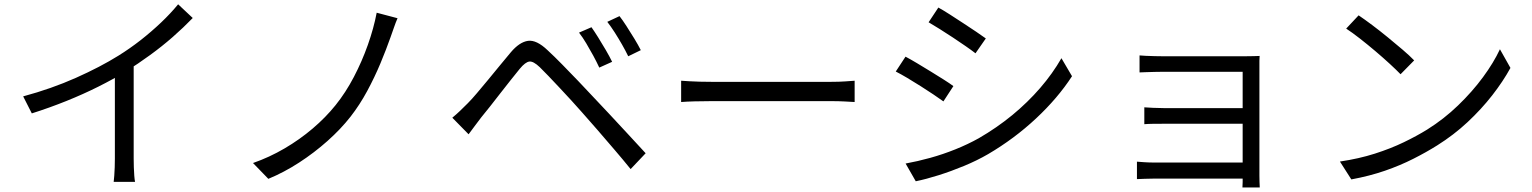

<svg xmlns="http://www.w3.org/2000/svg" viewBox="-20 -803 7020 880"><path d="M86.2 -361.3Q215.9 -396.3 327.9 -446.2Q439.8 -496.1 522.6 -547.7Q575.4 -580.5 624.9 -619.2Q674.3 -658 718.3 -699.8Q762.3 -741.6 796.4 -783.3L863.4 -720.5Q820.6 -676.3 771.7 -633.4Q722.7 -590.5 668.2 -550.9Q613.7 -511.2 555.3 -474.4Q500.4 -440.8 431.2 -406.1Q362 -371.4 284.2 -340.1Q206.3 -308.8 125.8 -283.3ZM506.5 -506.3 592.7 -532.1V-75.9Q592.7 -57.4 593.4 -36.2Q594.1 -15 595.5 2.9Q596.9 20.9 599 30.7H501Q502.4 20.9 503.7 2.9Q505.1 -15 505.8 -36.2Q506.5 -57.4 506.5 -75.9Z M1802 -719.5Q1793.3 -699.5 1785 -675.1Q1776.6 -650.8 1769.7 -631.7Q1750.7 -577.6 1724 -513.4Q1697.2 -449.3 1663.1 -386Q1629 -322.7 1586.6 -268.2Q1541.9 -211.1 1481 -156.9Q1420.1 -102.7 1350.9 -57.8Q1281.7 -12.9 1209.9 16.7L1139.6 -55.8Q1214.7 -82 1284.1 -122.6Q1353.5 -163.2 1413.2 -214Q1472.9 -264.8 1518.1 -321.1Q1564.7 -379.1 1601.9 -450.3Q1639.1 -521.4 1666 -597.4Q1692.9 -673.3 1706.5 -744.7Z M2690.9 -678.2Q2703.5 -660.5 2721.3 -632.1Q2739.1 -603.7 2756.5 -573.8Q2773.9 -543.9 2785.6 -519.7L2726.7 -493.2Q2714.4 -519.6 2699.1 -548Q2683.7 -576.3 2667.3 -603.8Q2650.9 -631.4 2633.9 -653.5ZM2819.4 -729.1Q2833 -711.8 2851 -683.9Q2869 -656 2887.2 -626.2Q2905.4 -596.3 2917 -573.1L2859.4 -545.1Q2846.6 -571.5 2830.6 -599.5Q2814.6 -627.4 2797.5 -654.3Q2780.3 -681.1 2763.4 -702.9ZM2053.1 -263.5Q2072.8 -279.8 2088.5 -294.9Q2104.2 -310.1 2123.8 -329.6Q2142 -347.8 2165.7 -375.8Q2189.5 -403.7 2216.6 -436.6Q2243.7 -469.5 2270.8 -502.6Q2298 -535.7 2321.3 -563.4Q2361 -610.3 2400 -615.8Q2439 -621.3 2490 -572.6Q2520.5 -544.5 2557 -507.2Q2593.6 -469.8 2629.8 -432.1Q2666 -394.4 2694.8 -363.2Q2728.8 -327.8 2770.9 -282.4Q2813 -237 2857.1 -189.6Q2901.2 -142.2 2939.2 -100.6L2870.4 -28Q2835.4 -71.4 2795.5 -117.8Q2755.7 -164.3 2717.3 -208.7Q2679 -253.1 2646.7 -289.1Q2625.3 -313.7 2598.4 -342.9Q2571.5 -372.1 2544.3 -401.2Q2517.2 -430.3 2493.5 -454.9Q2469.7 -479.6 2454 -495Q2424.7 -523.1 2406.3 -520.9Q2387.9 -518.7 2362.2 -487.6Q2344.3 -465.7 2321 -436.3Q2297.7 -406.9 2272.9 -375.1Q2248.1 -343.2 2225.3 -314.1Q2202.4 -285.1 2185.3 -264.5Q2170.4 -245.2 2154.8 -224Q2139.3 -202.8 2127.7 -187.5Z M3101.9 -433Q3117 -432 3139 -430.6Q3161.1 -429.3 3187.4 -428.6Q3213.7 -427.9 3241.3 -427.9Q3257.1 -427.9 3290.7 -427.9Q3324.3 -427.9 3369.1 -427.9Q3414 -427.9 3464.6 -427.9Q3515.2 -427.9 3565.8 -427.9Q3616.4 -427.9 3661.5 -427.9Q3706.6 -427.9 3739.9 -427.9Q3773.3 -427.9 3789.4 -427.9Q3827 -427.9 3853.8 -429.9Q3880.6 -432 3897.1 -433V-335.4Q3881.8 -336.4 3852.6 -337.9Q3823.4 -339.5 3790 -339.5Q3773.9 -339.5 3740 -339.5Q3706.2 -339.5 3661.4 -339.5Q3616.6 -339.5 3566 -339.5Q3515.4 -339.5 3464.8 -339.5Q3414.2 -339.5 3369.4 -339.5Q3324.5 -339.5 3290.9 -339.5Q3257.3 -339.5 3241.3 -339.5Q3200.1 -339.5 3162.8 -338.4Q3125.5 -337.4 3101.9 -335.4Z M4280.8 -768.4Q4303.1 -756.2 4333.1 -736.9Q4363.1 -717.6 4395 -696.7Q4426.9 -675.8 4454.5 -657.3Q4482.2 -638.8 4498.3 -626.8L4451 -558.7Q4433.3 -572.5 4405.9 -591.5Q4378.6 -610.5 4347.7 -630.9Q4316.8 -651.3 4287.3 -669.8Q4257.8 -688.3 4236.1 -700.9ZM4130.7 -53.5Q4185.9 -63.5 4244 -79.6Q4302.1 -95.7 4359 -118.6Q4415.9 -141.4 4466.4 -169.6Q4549.3 -217.6 4620.1 -275.8Q4690.8 -334.1 4747.7 -400Q4804.7 -466 4844.9 -536.2L4893.4 -453.7Q4828.1 -353.2 4728.4 -260Q4628.6 -166.8 4508.5 -96.4Q4458.1 -67.2 4398.8 -42.6Q4339.4 -18 4281.6 0.2Q4223.8 18.4 4177.2 27.8ZM4130.3 -543.3Q4152.4 -531.7 4183.2 -513.3Q4214 -494.9 4246 -475.2Q4278 -455.6 4305.8 -438Q4333.5 -420.4 4349.7 -408.4L4304 -338.3Q4285.2 -351.9 4257.8 -370.3Q4230.3 -388.6 4199.1 -408.5Q4167.9 -428.4 4138.1 -446Q4108.3 -463.6 4085.6 -475.2Z M5202.9 -549Q5212.4 -548 5231.8 -547.1Q5251.2 -546.2 5271.7 -545.7Q5292.2 -545.2 5305.3 -545.2Q5322.1 -545.2 5358.5 -545.2Q5394.8 -545.2 5441.8 -545.2Q5488.8 -545.2 5536.9 -545.2Q5585 -545.2 5626 -545.2Q5667.1 -545.2 5691.5 -545.2Q5708.9 -545.2 5726.1 -545.7Q5743.4 -546.2 5753.3 -546.6Q5752.3 -538.7 5752.3 -524.5Q5752.3 -510.4 5752.3 -495.8Q5752.3 -486.7 5752.3 -453Q5752.3 -419.3 5752.3 -370Q5752.3 -320.8 5752.3 -265.4Q5752.3 -210 5752.3 -156.5Q5752.3 -103 5752.3 -61.1Q5752.3 -19.1 5752.3 2.3Q5752.3 14.3 5752.8 29.8Q5753.3 45.4 5753.9 56.3H5674.5Q5675.5 47.2 5675.5 31.3Q5675.5 15.4 5675.5 -0.2Q5675.5 -26.4 5675.5 -69.1Q5675.5 -111.8 5675.5 -162.6Q5675.5 -213.5 5675.5 -265.2Q5675.5 -316.9 5675.5 -361.4Q5675.5 -405.8 5675.5 -436Q5675.5 -466.1 5675.5 -473.9Q5667.4 -473.9 5640.8 -473.9Q5614.2 -473.9 5577 -473.9Q5539.8 -473.9 5498.5 -473.9Q5457.2 -473.9 5418.3 -473.9Q5379.4 -473.9 5349.2 -473.9Q5318.9 -473.9 5305.3 -473.9Q5292.2 -473.9 5271.5 -473.4Q5250.8 -472.9 5231.4 -472.2Q5212 -471.5 5202.9 -471.1ZM5224.8 -311.1Q5239.8 -310.1 5264.4 -308.8Q5288.9 -307.5 5314 -307.5Q5326.7 -307.5 5358.9 -307.5Q5391.1 -307.5 5434.1 -307.5Q5477.1 -307.5 5522.8 -307.5Q5568.6 -307.5 5609.6 -307.5Q5650.5 -307.5 5679 -307.5Q5707.4 -307.5 5714.6 -307.5V-235.8Q5707 -235.8 5678.8 -235.8Q5650.5 -235.8 5609.6 -235.8Q5568.6 -235.8 5522.8 -235.8Q5477.1 -235.8 5434.1 -235.8Q5391.1 -235.8 5359.2 -235.8Q5327.3 -235.8 5314.7 -235.8Q5288.9 -235.8 5264.4 -235.5Q5239.9 -235.2 5224.8 -233.8ZM5191 -62Q5203.4 -61 5225.3 -59.5Q5247.1 -58 5273.3 -58Q5287.5 -58 5322.2 -58Q5356.9 -58 5403 -58Q5449.1 -58 5498.8 -58Q5548.5 -58 5593.8 -58Q5639 -58 5671.7 -58Q5704.4 -58 5715 -58V15.5Q5702.9 15.5 5669.9 15.5Q5636.9 15.5 5591.6 15.5Q5546.4 15.5 5497.1 15.5Q5447.8 15.5 5402 15.5Q5356.3 15.5 5322 15.5Q5287.7 15.5 5273.5 15.5Q5250.5 15.5 5227 16.5Q5203.4 17.5 5191 17.9Z M6207 -732.7Q6233.7 -714.7 6268.7 -688.5Q6303.7 -662.3 6340.2 -632.4Q6376.8 -602.5 6409.1 -574.9Q6441.4 -547.2 6461.6 -526.2L6399.2 -462.7Q6380.4 -482.2 6350 -510.2Q6319.6 -538.2 6283.9 -568.5Q6248.2 -598.7 6213.2 -626.1Q6178.2 -653.5 6150 -671.9ZM6121.3 -62.6Q6208.7 -75.6 6281.3 -98.8Q6353.9 -122 6413.8 -150.9Q6473.7 -179.8 6520.9 -209Q6598.1 -257.3 6662.9 -319.9Q6727.8 -382.4 6776.9 -449.1Q6826 -515.8 6854.7 -577.3L6902.9 -491.7Q6869 -429.8 6819.2 -365.9Q6769.3 -302 6706.2 -243.1Q6643.1 -184.2 6567 -136.5Q6517.2 -105.2 6457.6 -75.1Q6398 -44.9 6327.7 -20.5Q6257.4 3.8 6173.6 19.3Z"/></svg>

Font: Shanggu Sans SC VF
Style: Regular
Weight: 250
Designer: GuiWonder
Version: Version 1.021